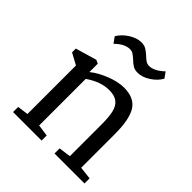

<svg xmlns="http://www.w3.org/2000/svg" viewBox="-216 -963 1114 1114"><g transform="rotate(45 341.0 -406.5)"><path d="M64 0ZM134 -51V-449L64 -487V-518L194 -556L216 -546V-477Q253 -508 313 -532Q373 -556 423 -556Q506 -556 540.5 -502.5Q575 -449 575 -327V-51L653 -42V0H407V-42L481 -52V-310Q481 -372 472.5 -409.5Q464 -447 440 -466Q416 -485 372 -485Q302 -485 229 -434V-52L301 -42V0H67V-42ZM309 -813Q331 -813 346.5 -804Q362 -795 382 -777Q397 -762 409 -754.5Q421 -747 436 -747Q478 -747 526 -793L551 -758Q532 -723 493 -697.5Q454 -672 416 -672Q393 -672 377 -681.5Q361 -691 343 -709Q326 -724 315 -731Q304 -738 289 -738Q245 -738 199 -692L173 -728Q192 -762 231.5 -787.5Q271 -813 309 -813Z"/></g></svg>

Font: Martel DemiBold
Style: Regular
Weight: 600
Designer: Dan Reynolds
Foundry: Dan Reynolds
Version: Version 1.001; ttfautohint (v1.1) -l 5 -r 5 -G 72 -x 0 -D la